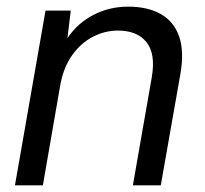

<svg xmlns="http://www.w3.org/2000/svg" viewBox="-20 -558 618 578"><path d="M25 0 117 -526H193L183 -443Q213 -488 261 -513Q309 -538 366 -538Q424 -538 463.5 -516Q503 -494 519 -449Q535 -404 523 -335L464 0H380L437 -326Q449 -396 421 -431Q393 -466 335 -466Q296 -466 260 -447.5Q224 -429 198 -393Q172 -357 162 -305L109 0Z"/></svg>

Font: DM Sans 9pt
Style: Italic
Weight: 400
Italic angle: -10°
Designer: Colophon Foundry, Jonny Pinhorn
Foundry: Colophon Foundry
Version: Version 4.004